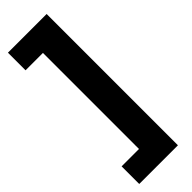

<svg xmlns="http://www.w3.org/2000/svg" viewBox="-334 -885 1063 1063"><g transform="rotate(-45 197.5 -354.0)"><path d="M22 160V22H158V-730H22V-868H325V160Z"/></g></svg>

Font: Encode Sans Normal
Style: Black
Weight: 900
Designer: Pablo Impallari, Andres Torresi
Foundry: Pablo Impallari, Andres Torresi
Version: Version 1.000; ttfautohint (v1.00) -l 8 -r 50 -G 200 -x 14 -